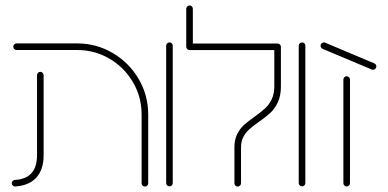

<svg xmlns="http://www.w3.org/2000/svg" viewBox="-20 -677 1417 701"><path d="M23 -8.1Q23 -13 26.3 -16.3Q29.6 -19.6 34.1 -20Q115.2 -24.4 115.2 -110.4V-402.6Q115.2 -407.4 118.7 -411.1Q122.2 -414.8 127 -414.8Q131.9 -414.8 135.6 -411.1Q139.3 -407.4 139.3 -402.6V-110.4Q139.3 -58.1 112.6 -28.7Q85.9 0.7 36.3 3.7Q31.1 4.4 27 0.7Q23 -3 23 -8.1ZM509.3 4.1Q504.4 4.1 500.7 0.4Q497 -3.3 497 -8.1V-259.3Q497 -323 465.4 -377Q433.7 -431.1 379.6 -462.8Q325.6 -494.4 261.9 -494.4H40.4Q35.2 -494.4 31.9 -498Q28.5 -501.5 28.5 -506.7Q28.5 -511.9 32 -515.2Q35.6 -518.5 40.4 -518.5H261.9Q331.9 -518.5 391.5 -483.5Q451.1 -448.5 486.1 -388.9Q521.1 -329.3 521.1 -259.3V-8.1Q521.1 -3 517.6 0.6Q514.1 4.1 509.3 4.1Z M586.7 -8.5V-510.4Q586.7 -515.2 590.4 -518.7Q594.1 -522.2 598.9 -522.2Q603.7 -522.2 607.2 -518.7Q610.7 -515.2 610.7 -510.4V-8.5Q610.7 -3.7 607.4 -0.2Q604.1 3.3 598.9 3.3Q593.7 3.3 590.2 -0.2Q586.7 -3.7 586.7 -8.5Z M835.9 -8.1V-138.9Q835.9 -166.7 845.7 -186.7Q855.6 -206.7 870 -220Q884.4 -233.3 908.9 -250.4Q933 -267.8 947.4 -280.9Q961.9 -294.1 971.7 -313.9Q981.5 -333.7 981.5 -361.5V-506.3H1005.6V-361.5Q1005.6 -327.4 994.3 -303.5Q983 -279.6 967 -264.8Q951.1 -250 924.8 -231.9Q902.6 -215.9 890 -204.8Q877.4 -193.7 868.7 -177.4Q860 -161.1 860 -138.9V-8.1Q860 -3.3 856.5 0.4Q853 4.1 847.8 4.1Q843 4.1 839.4 0.6Q835.9 -3 835.9 -8.1ZM672.2 -657Q677 -657 680.6 -653.5Q684.1 -650 684.1 -644.8V-506.3H660V-644.8Q660 -650 663.7 -653.5Q667.4 -657 672.2 -657ZM660 -506.3Q660 -511.1 663.5 -514.6Q667 -518.1 672.2 -518.1H993.3Q998.5 -518.1 1002 -514.6Q1005.6 -511.1 1005.6 -506.3Q1005.6 -501.5 1002 -497.8Q998.5 -494.1 993.3 -494.1H672.2Q667.4 -494.1 663.7 -497.8Q660 -501.5 660 -506.3Z M1070.7 -8.5V-510.4Q1070.7 -515.2 1074.4 -518.7Q1078.1 -522.2 1083 -522.2Q1087.8 -522.2 1091.3 -518.7Q1094.8 -515.2 1094.8 -510.4V-8.5Q1094.8 -3.7 1091.5 -0.2Q1088.1 3.3 1083 3.3Q1077.8 3.3 1074.3 -0.2Q1070.7 -3.7 1070.7 -8.5Z M1150.4 -510Q1150.4 -515.2 1154.1 -518.7Q1157.8 -522.2 1162.6 -522.2Q1165.2 -522.2 1167.4 -521.1L1346.7 -445.6Q1350 -444.1 1352 -441.1Q1354.1 -438.1 1354.1 -434.4Q1354.1 -429.3 1350.4 -425.7Q1346.7 -422.2 1341.9 -422.2Q1339.3 -422.2 1337 -423.3L1157.4 -498.9Q1154.4 -500.4 1152.4 -503.3Q1150.4 -506.3 1150.4 -510ZM1233.7 -8.5V-386.7Q1233.7 -391.5 1237.2 -395Q1240.7 -398.5 1245.6 -398.5Q1250.7 -398.5 1254.3 -395Q1257.8 -391.5 1257.8 -386.7V-8.5Q1257.8 -3.3 1254.3 0.2Q1250.7 3.7 1245.6 3.7Q1240.7 3.7 1237.2 0.2Q1233.7 -3.3 1233.7 -8.5Z"/></svg>

Font: 26F Galaxy Hebrew Thin
Style: Regular
Weight: 100
Designer: C₂₉H₂₅N₃O₅
Version: Version 1.000